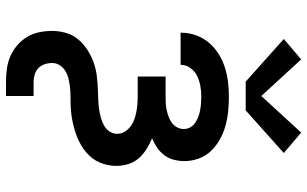

<svg xmlns="http://www.w3.org/2000/svg" viewBox="-212 -597 1024 640"><g transform="rotate(90 300.0 -277.0)"><path d="M252 -584 110 -711 178 -769 300 -636 422 -769 490 -711 348 -584ZM252 215Q231 215 209 212Q187 209 167.5 200.5Q148 192 131 177.5Q114 163 103 144.5Q92 126 87.5 104.5Q83 83 83 61Q83 47 85.5 33Q88 19 93 5.5Q98 -8 106.5 -19.5Q115 -31 125.5 -40.5Q136 -50 148 -57.5Q160 -65 173 -71Q186 -77 200 -81Q214 -85 228 -87Q242 -89 256 -90Q270 -91 284.5 -91.5Q299 -92 313 -92.5Q327 -93 341.5 -95Q356 -97 369.5 -100.5Q383 -104 396 -110.5Q409 -117 417.5 -129Q426 -141 426 -155Q426 -169 419 -180.5Q412 -192 401.5 -200Q391 -208 378.5 -212.5Q366 -217 353 -219.5Q340 -222 326.5 -223Q313 -224 300 -224H235V-317H300Q312 -317 323.5 -317.5Q335 -318 346.5 -320.5Q358 -323 369 -327Q380 -331 389.5 -338Q399 -345 404.5 -355.5Q410 -366 410 -378Q410 -389 404.5 -399Q399 -409 389.5 -415.5Q380 -422 369.5 -426Q359 -430 348 -432Q337 -434 325.5 -435Q314 -436 303 -436Q285 -436 267.5 -433Q250 -430 234 -422.5Q218 -415 207 -400Q196 -385 196 -367Q196 -367 196 -367Q196 -367 196 -367H89Q89 -367 89 -368Q89 -369 89 -369Q89 -394 97.5 -418Q106 -442 122 -461Q138 -480 159.5 -493.5Q181 -507 204.5 -514.5Q228 -522 253 -525Q278 -528 303 -528Q327 -528 351.5 -525.5Q376 -523 399.5 -516.5Q423 -510 444.5 -498Q466 -486 483 -468.5Q500 -451 508.5 -427.5Q517 -404 517 -380Q517 -362 512.5 -344.5Q508 -327 497.5 -313Q487 -299 472.5 -289Q458 -279 441 -272Q460 -264 477.5 -253Q495 -242 508 -227Q521 -212 527 -192.5Q533 -173 533 -152Q533 -138 530 -124Q527 -110 521.5 -97Q516 -84 507.5 -73Q499 -62 488 -52.5Q477 -43 465 -36Q453 -29 440 -23.5Q427 -18 413.5 -14Q400 -10 386 -7Q372 -4 358 -2.5Q344 -1 329.5 -0.5Q315 0 301 0Q287 0 273 1.5Q259 3 245 6Q231 9 218.5 16Q206 23 198 35Q190 47 190 61Q190 74 194 86Q198 98 206.5 106.5Q215 115 227.5 119Q240 123 252 123H300V215Z"/></g></svg>

Font: Iosevka SS04 Semibold Extended
Style: Regular
Weight: 600
Width: 7
Monospace: yes
Designer: Belleve Invis
Foundry: Belleve Invis
Version: Version 19.0.0; ttfautohint (v1.8.4)